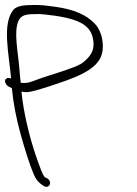

<svg xmlns="http://www.w3.org/2000/svg" viewBox="-20 -543 544 760"><path d="M13 -201 27 -194C32 -138 44 -76 61 -14C78 46 94 101 115 150C126 174 137 183 153 193C175 207 189 177 167 163L157 158C146 145 139 119 131 99C104 26 80 -67 69 -146L65 -180H67C81 -177 95 -178 109 -182C123 -185 147 -192 174 -201C268 -232 368 -263 384 -332C392 -364 385 -415 359 -445C324 -485 271 -506 200 -516C167 -520 140 -525 102 -523C63 -523 41 -515 32 -503C-12 -446 15 -332 24 -232C18 -235 15 -235 10 -234C-7 -230 0 -209 13 -201ZM62 -216C60 -233 58 -251 57 -268C52 -335 34 -412 52 -458C60 -475 69 -487 113 -487C145 -489 166 -484 196 -481C262 -471 326 -456 344 -405C361 -351 341 -324 316 -302C297 -283 256 -271 212 -256C188 -248 163 -241 138 -232C110 -222 92 -212 65 -215C64 -215 63 -215 62 -216Z"/></svg>

Font: Stray Cat
Style: SuExtOpObl
Weight: 400
Version: Version 1.0